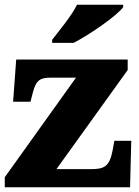

<svg xmlns="http://www.w3.org/2000/svg" viewBox="-20 -786 582 806"><path d="M199 -619V-606H289C359 -642 472 -721 497 -756V-766H303C282 -721 228 -657 199 -619ZM0 0H526L531 -195H460L453 -156C440 -87 418 -76 362 -76H217L516 -492V-536H48L35 -359H108L118 -398C132 -453 152 -460 195 -460H299L0 -42Z"/></svg>

Font: Noto Serif Gurmukhi Black
Style: Regular
Weight: 900
Designer: Vaibhav Singh and the Monotype Design Team
Foundry: Monotype Imaging Inc.
Version: Version 2.004